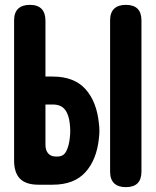

<svg xmlns="http://www.w3.org/2000/svg" viewBox="-20 -760 640 790"><path d="M167 -445H197Q285 -445 331.5 -393.5Q378 -342 387 -252Q389 -237 389 -221.5Q389 -206 387 -191Q378 -103 331.5 -51.5Q285 0 197 0H138Q87 0 62.5 -24.5Q38 -49 38 -100V-676Q38 -708 54.5 -724Q71 -740 103 -740Q135 -740 151 -723.5Q167 -707 167 -675ZM167 -165Q167 -141 178.5 -128.5Q190 -116 209 -116H217Q242 -116 253 -138.5Q264 -161 267 -191Q269 -206 269 -221.5Q269 -237 267 -252Q263 -290 246.5 -310Q230 -330 197 -330H167ZM498 10Q466 10 449.5 -6Q433 -22 433 -54V-676Q433 -708 449.5 -724Q466 -740 498 -740Q530 -740 546 -724Q562 -708 562 -676V-54Q562 -22 546 -6Q530 10 498 10Z"/></svg>

Font: Maple Mono ExtraBold
Style: Regular
Weight: 800
Monospace: yes
Designer: subframe7536
Version: Version 7.000